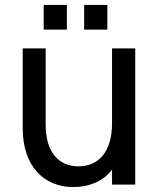

<svg xmlns="http://www.w3.org/2000/svg" viewBox="-20 -748 645 778"><path d="M528 0V-552H434V-249C434 -132 379 -74 298 -74C218 -74 165 -131 165 -243V-552H72V-229C72 -70 162 10 277 10C342 10 401 -15 434 -61V0ZM157 -628H251V-728H157ZM321 -628H415V-728H321Z"/></svg>

Font: Malmofest
Style: Regular
Weight: 400
Designer: Jonny Pinhorn (Poppins), Kolossal
Version: Version 1.004;Glyphs 3.1.2 (3151)